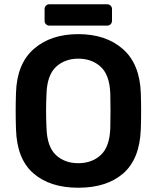

<svg xmlns="http://www.w3.org/2000/svg" viewBox="-20 -870 735 900"><path d="M347 10Q214 10 136.5 -57.5Q59 -125 55 -264Q52 -348 55 -435Q59 -571 138.5 -640.5Q218 -710 347 -710Q476 -710 555.5 -640.5Q635 -571 640 -435Q643 -348 640 -264Q635 -125 558 -57.5Q481 10 347 10ZM347 -105Q411 -105 452.5 -143.5Q494 -182 497 -269Q498 -313 498 -350.5Q498 -388 497 -431Q494 -518 452.5 -556.5Q411 -595 347 -595Q284 -595 242.5 -556.5Q201 -518 198 -431Q196 -388 196 -350.5Q196 -313 198 -269Q201 -182 242 -143.5Q283 -105 347 -105ZM211 -750Q202 -750 195.5 -756.5Q189 -763 189 -772V-828Q189 -837 195.5 -843.5Q202 -850 211 -850H483Q492 -850 498.5 -843.5Q505 -837 505 -828V-772Q505 -763 498.5 -756.5Q492 -750 483 -750Z"/></svg>

Font: Rubik Medium
Style: Regular
Weight: 500
Designer: Hubert and Fischer
Foundry: Hubert and Fischer
Version: Version 2.300; ttfautohint (v1.8.4.7-5d5b);gftools[0.9.30]